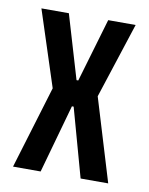

<svg xmlns="http://www.w3.org/2000/svg" viewBox="-64 -547 463 596"><g transform="rotate(10 167.5 -249.5)"><path d="M17.5 0 101.5 -277V-245.5L19 -499H105.5L165 -298.5H170.5L229.5 -499H316L233.5 -245.5V-277L317.5 0H230.5L170.5 -216H165L104.5 0Z"/></g></svg>

Font: Anek Latin Condensed Medium
Style: Regular
Weight: 500
Width: 3
Designer: Yesha Goshar
Foundry: Ek Type
Version: Version 1.003